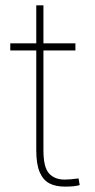

<svg xmlns="http://www.w3.org/2000/svg" viewBox="-20 -691 356 721"><path d="M279.3 3.9Q262.2 9.8 224.1 9.8Q188.5 9.8 165 -2.7Q141.6 -15.1 128.9 -44.9Q116.2 -74.7 116.2 -126.5V-501.5H18.6V-528.3H116.2V-670.9H143.1V-528.3H263.2V-501.5H143.1V-126.5Q143.1 -62.5 164.3 -39.6Q185.5 -16.6 222.7 -16.6Q242.2 -16.6 274.9 -21Z"/></svg>

Font: Heebo Thin
Style: Regular
Weight: 250
Designer: Oded Ezer
Foundry: Meir Sadan
Version: Version 2.001; ttfautohint (v1.5.14-ce02) -l 8 -r 50 -G 200 